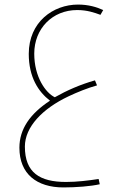

<svg xmlns="http://www.w3.org/2000/svg" viewBox="-20 -505 517 841"><path d="M258 316C313 316 378 311 417 302L412 279C366 286 317 292 269 292C154 292 89 251 89 137C89 51 166 -29 280 -83C318 -101 365 -120 405 -131L396 -153C332 -135 273 -109 220 -79C179 -99 130 -169 130 -270C130 -380 210 -461 318 -461C361 -461 393 -450 420 -440L432 -461C404 -474 367 -485 322 -485C213 -485 106 -409 106 -269C106 -167 148 -103 199 -64C112 -7 65 60 65 142C65 257 141 316 258 316Z"/></svg>

Font: Noto Kufi Arabic Thin
Style: Regular
Weight: 100
Designer: Monotype Design Team, David Williams, Khaled Hosny
Foundry: Google LLC
Version: Version 2.109